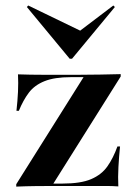

<svg xmlns="http://www.w3.org/2000/svg" viewBox="-20 -693 511 713"><path d="M40.3 0V-8.9L290.3 -406.5H243.5Q182.3 -406.5 145.2 -391.5Q108.1 -376.6 87.1 -348.8Q66.1 -321 50 -281.5H41.1Q45.2 -317.7 46.8 -351.6Q48.4 -385.5 46.8 -416.9Q70.2 -416.1 93.1 -415.7Q116.1 -415.3 139.5 -415.3H243.5H274.2Q313.7 -415.3 352.8 -416.1Q391.9 -416.9 428.2 -417.7V-408.9L178.2 -11.3H212.9Q279.8 -11.3 318.5 -27.8Q357.3 -44.4 379 -75.4Q400.8 -106.5 416.1 -149.2H425.8Q421.8 -110.5 419.8 -73Q417.7 -35.5 419.4 -0.8Q396 -2.4 373.4 -2.4Q350.8 -2.4 327.4 -2.4H212.9H191.9Q152.4 -2.4 114.5 -2Q76.6 -1.6 40.3 0ZM400.8 -672.6 406.5 -666.9 247.6 -475H238.7L79.8 -666.9L84.7 -672.6L301.6 -567.7L257.3 -563.7Z"/></svg>

Font: Playfair 144pt SemiExpanded ExtraBold
Style: Regular
Weight: 800
Width: 6
Designer: Claus Eggers Sørensen
Foundry: Claus Eggers Sørensen
Version: Version 2.203